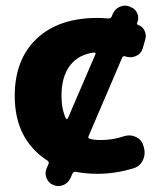

<svg xmlns="http://www.w3.org/2000/svg" viewBox="-20 -592 581 665"><path d="M305 -410Q251 -403 222 -364.5Q193 -326 193 -260Q193 -215 208 -182Q209 -180 211.5 -180Q214 -180 215 -182L310 -403Q314 -410 305 -410ZM144 -36Q31 -109 31 -260Q31 -386 107 -458Q183 -530 319 -530Q331 -530 355 -528Q364 -528 367 -535L371 -545Q379 -562 396 -569Q413 -576 430 -569L434 -567Q450 -560 456 -544.5Q462 -529 455 -513Q453 -508 458 -506Q473 -501 480.5 -486Q488 -471 483 -455L474 -423Q468 -405 450 -397.5Q432 -390 413 -397Q406 -399 403 -392L287 -121Q283 -113 292 -111Q307 -107 328 -107Q371 -107 409 -120Q430 -127 450 -118Q470 -109 476 -89L478 -83Q485 -59 475 -37.5Q465 -16 442 -9Q379 10 319 10Q276 10 242 3Q235 2 231 9L224 25Q216 42 199 49Q182 56 165 49Q148 42 141 24.5Q134 7 142 -10L148 -24Q151 -31 144 -36Z"/></svg>

Font: Rounded Mplus 1c ExtraBold
Style: Regular
Weight: 800
Version: Version 1.059.20150529